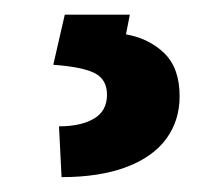

<svg xmlns="http://www.w3.org/2000/svg" viewBox="-20 -22 299 262"><path d="M151.9 24.9Q183.1 30.3 204.1 50.5Q225.1 70.8 225.1 109.4Q225.1 142.6 206.8 167.5Q188.5 192.4 152.1 206.1Q115.7 219.7 64 219.7L60.5 150.4Q90.3 150.4 108.2 139.9Q126 129.4 126 107.4Q126 86.4 109.4 77.9Q92.8 69.3 52.7 66.4L68.4 -2H157.2Z"/></svg>

Font: Heebo Medium
Style: Regular
Weight: 500
Designer: Oded Ezer
Foundry: Meir Sadan
Version: Version 2.001; ttfautohint (v1.5.14-ce02) -l 8 -r 50 -G 200 